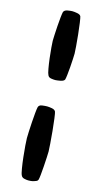

<svg xmlns="http://www.w3.org/2000/svg" viewBox="-122 -790 454 859"><g transform="rotate(15 105.0 -361.0)"><path d="M159.2 -571.3Q159.2 -563.5 158.2 -545.4Q157.2 -527.3 155.8 -507.8Q154.3 -488.3 152.3 -471.2Q150.4 -454.1 148.4 -448.2Q144.5 -440.4 128.4 -437.5Q112.3 -434.6 105.5 -434.6Q96.7 -434.6 85.9 -436.5Q75.2 -438.5 71.3 -447.3Q67.4 -454.1 63.5 -476.1Q59.6 -498 56.6 -522.9Q53.7 -547.9 51.8 -570.3Q49.8 -592.8 49.8 -601.6Q49.8 -610.4 50.8 -629.9Q51.8 -649.4 53.2 -670.9Q54.7 -692.4 56.6 -710.9Q58.6 -729.5 60.5 -737.3Q64.5 -747.1 78.6 -749.5Q92.8 -752 100.6 -752Q109.4 -752 123 -749.5Q136.7 -747.1 140.6 -739.3Q142.6 -734.4 146 -710.4Q149.4 -686.5 152.3 -658.2Q155.3 -629.9 157.2 -604.5Q159.2 -579.1 159.2 -571.3ZM160.2 -118.2Q160.2 -110.4 159.2 -90.8Q158.2 -71.3 156.7 -49.3Q155.3 -27.3 153.3 -8.8Q151.4 9.8 149.4 15.6Q147.5 20.5 142.1 22.9Q136.7 25.4 129.9 27.3Q123 29.3 116.2 29.8Q109.4 30.3 105.5 30.3Q97.7 30.3 86.9 27.8Q76.2 25.4 72.3 16.6Q68.4 9.8 64.5 -14.2Q60.5 -38.1 57.6 -64.9Q54.7 -91.8 52.7 -116.7Q50.8 -141.6 50.8 -151.4Q50.8 -161.1 51.8 -182.1Q52.7 -203.1 54.2 -225.6Q55.7 -248 57.6 -268.6Q59.6 -289.1 61.5 -296.9Q64.5 -307.6 78.6 -309.6Q92.8 -311.5 101.6 -311.5Q110.4 -311.5 124 -309.1Q137.7 -306.6 141.6 -297.9Q143.6 -293 147 -267.6Q150.4 -242.2 153.3 -211.4Q156.2 -180.7 158.2 -153.3Q160.2 -126 160.2 -118.2Z"/></g></svg>

Font: Chewy
Style: Regular
Weight: 400
Designer: Squid
Foundry: Font Diner, Inc DBA Sideshow
Version: Version 1.000